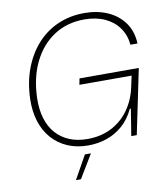

<svg xmlns="http://www.w3.org/2000/svg" viewBox="-98 -821 961 1097"><g transform="rotate(-10 382.0 -273.0)"><path d="M357 10Q291 10 238 -13Q185 -36 148 -78Q111 -120 92.5 -178.5Q74 -237 76 -309Q79 -406 109 -485Q139 -564 190.5 -621Q242 -678 312 -708.5Q382 -739 466 -739Q540 -739 599.5 -713Q659 -687 695.5 -637Q732 -587 735 -515H694Q689 -571 659 -613.5Q629 -656 578 -679.5Q527 -703 459 -703Q359 -703 283.5 -654Q208 -605 164 -516.5Q120 -428 116 -309Q114 -241 130 -188.5Q146 -136 178.5 -100Q211 -64 256.5 -45.5Q302 -27 359 -27Q437 -27 498 -58Q559 -89 599.5 -145Q640 -201 656 -275L672 -349L680 -340H367L374 -376H718L640 0H608L633 -155H627Q600 -98 558.5 -61.5Q517 -25 465.5 -7.5Q414 10 357 10ZM253 193 329 57H364L282 193Z"/></g></svg>

Font: Mona Sans ExtraLight
Style: Italic
Weight: 200
Italic angle: -11.6951°
Designer: Deni Anggara
Foundry: GitHub
Version: Version 2.000